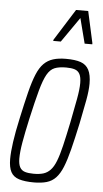

<svg xmlns="http://www.w3.org/2000/svg" viewBox="-53 -759 429 802"><g transform="rotate(5 161.5 -358.5)"><path d="M120 8Q82 8 58 0.5Q34 -7 23.5 -26.5Q13 -46 13 -81Q13 -110 19 -152.5Q25 -195 38 -254Q52 -319 63.5 -365Q75 -411 87.5 -441Q100 -471 116.5 -487.5Q133 -504 155.5 -511Q178 -518 209 -518Q248 -518 271 -510Q294 -502 305 -481Q316 -460 316 -423Q316 -395 308.5 -353.5Q301 -312 289 -254Q275 -189 263.5 -143.5Q252 -98 240 -68.5Q228 -39 212 -22Q196 -5 173.5 1.5Q151 8 120 8ZM116 -28Q140 -28 156.5 -33Q173 -38 186 -51.5Q199 -65 209 -90.5Q219 -116 228.5 -156Q238 -196 250 -254Q262 -315 269.5 -355.5Q277 -396 277 -422Q277 -447 270 -460Q263 -473 249 -477.5Q235 -482 213 -482Q183 -482 164.5 -474.5Q146 -467 133 -444Q120 -421 107.5 -375.5Q95 -330 78 -254Q65 -195 58 -154.5Q51 -114 51 -87Q51 -63 58 -50Q65 -37 79.5 -32.5Q94 -28 116 -28ZM149 -588 150 -593 233 -725H284L313 -593V-588H281L254 -693L181 -588Z"/></g></svg>

Font: Saira UltraCondensed ExtraLight
Style: Italic
Weight: 250
Width: 1
Italic angle: -12°
Designer: Hector Gatti with collaboration of the Omnibus-Type team
Foundry: Omnibus-Type
Version: Version 1.101